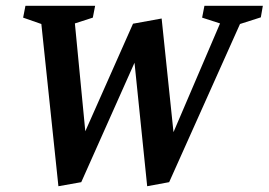

<svg xmlns="http://www.w3.org/2000/svg" viewBox="-20 -633 929 664"><path d="M182 11 123 -550 60 -572 68 -613H309L301 -572L239 -552L275 -179L440 -551L539 -569L580 -176L741 -552L679 -572L687 -613H889L882 -573L810 -550L565 -3L489 11L441 -457L463 -456L261 -3Z"/></svg>

Font: Manuale SemiBold
Style: Italic
Weight: 600
Italic angle: -11°
Designer: Eduardo Tunni / Pablo Cosgaya
Foundry: Eduardo Tunni / Pablo Cosgaya
Version: Version 1.002